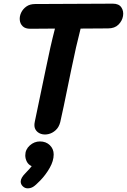

<svg xmlns="http://www.w3.org/2000/svg" viewBox="-20 -735 693 1048"><path d="M309 -69Q317 -100 369 -355Q396 -487 420 -579Q507 -580 570 -580Q606 -580 626.5 -600.5Q647 -621 651.5 -647.5Q656 -674 642.5 -694.5Q629 -715 596 -715Q532 -715 384 -714Q236 -713 172 -713Q143 -713 124 -699.5Q105 -686 95.5 -666Q86 -646 88 -625.5Q90 -605 104 -591.5Q118 -578 145 -578Q200 -578 280 -579Q255 -483 229 -354Q177 -102 170 -71Q164 -44 174 -27.5Q184 -11 203 -4.5Q222 2 244 -3Q266 -8 284 -24.5Q302 -41 309 -69ZM131 293Q147 293 160.5 285Q174 277 200 250Q230 219 251.5 181Q273 143 273 108Q273 78 252 57.5Q231 37 198 37Q167 37 142.5 59Q118 81 118 113Q118 131 126.5 147.5Q135 164 153 172Q146 182 119 210Q93 236 93 256Q93 271 104.5 282Q116 293 131 293Z"/></svg>

Font: Balsamiq Sans
Style: Bold Italic
Weight: 700
Italic angle: -12°
Designer: Michael Angeles
Foundry: Balsamiq SRL
Version: Version 1.020; ttfautohint (v1.8.4.7-5d5b);gftools[0.9.26]